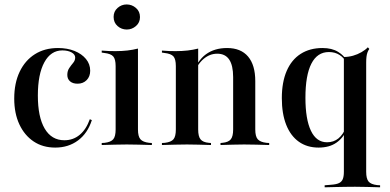

<svg xmlns="http://www.w3.org/2000/svg" viewBox="-20 -639 1717 846"><path d="M223.4 11.3Q168.5 11.3 128.2 -15.7Q87.9 -42.7 65.3 -91.1Q42.7 -139.5 42.7 -204.8Q42.7 -272.6 66.5 -322.6Q90.3 -372.6 133.5 -400Q176.6 -427.4 235.5 -427.4Q276.6 -427.4 308.5 -414.5Q340.3 -401.6 358.9 -379Q377.4 -356.5 377.4 -327.4Q377.4 -301.6 361.7 -285.9Q346 -270.2 321.8 -270.2Q300.8 -270.2 288.7 -280.6Q276.6 -291.1 276.6 -308.9Q276.6 -326.6 285.1 -339.1Q293.5 -351.6 302.4 -362.1Q311.3 -372.6 311.3 -385.5Q311.3 -399.2 295.2 -408.1Q279 -416.9 254.8 -416.9Q204 -416.9 175.4 -364.5Q146.8 -312.1 146.8 -217.7Q146.8 -123.4 177 -72.2Q207.3 -21 263.7 -21Q302.4 -21 331 -44.8Q359.7 -68.5 375.8 -113.7L384.7 -109.7Q366.1 -51.6 323.8 -20.2Q281.5 11.3 223.4 11.3Z M489.5 -207.3V-347.6Q489.5 -378.2 479 -390.3Q468.5 -402.4 439.5 -405.6L428.2 -407.3V-416.1Q448.4 -414.5 461.7 -414.1Q475 -413.7 488.7 -413.7Q516.9 -413.7 541.5 -416.5Q566.1 -419.4 587.9 -425V-416.1V-207.3ZM538.7 -2.4Q511.3 -2.4 485.9 -1.6Q460.5 -0.8 428.2 0V-8.9L441.1 -9.7Q468.5 -12.9 479 -25.4Q489.5 -37.9 489.5 -68.5V-207.3H587.9V-68.5Q587.9 -37.9 598.8 -25.4Q609.7 -12.9 637.1 -9.7L649.2 -8.9V0Q616.9 -0.8 591.5 -1.6Q566.1 -2.4 538.7 -2.4ZM538.7 -508.9Q515.3 -508.9 498 -524.2Q480.6 -539.5 480.6 -564.5Q480.6 -588.7 498 -604Q515.3 -619.4 537.9 -619.4Q561.3 -619.4 579 -604Q596.8 -588.7 596.8 -563.7Q596.8 -539.5 579 -524.2Q561.3 -508.9 538.7 -508.9Z M804 -2.4Q776.6 -2.4 751.2 -1.6Q725.8 -0.8 693.5 0V-8.9L706.5 -9.7Q733.9 -12.9 744.4 -25.4Q754.8 -37.9 754.8 -68.5V-207.3H853.2V-68.5Q853.2 -37.9 863.7 -25Q874.2 -12.1 900 -9.7L909.7 -8.9V0Q878.2 -0.8 854 -1.6Q829.8 -2.4 804 -2.4ZM754.8 -207.3V-347.6Q754.8 -378.2 744.4 -390.3Q733.9 -402.4 704.8 -405.6L693.5 -407.3V-416.1Q713.7 -414.5 727 -414.1Q740.3 -413.7 754 -413.7Q782.3 -413.7 806.9 -416.5Q831.5 -419.4 853.2 -425V-416.1V-207.3ZM1007.3 -207.3V-299.2Q1007.3 -350.8 989.9 -376.6Q972.6 -402.4 937.1 -402.4Q904 -402.4 876.6 -379Q849.2 -355.6 830.6 -307.3L828.2 -311.3Q849.2 -371.8 887.1 -399.6Q925 -427.4 980.6 -427.4Q1041.1 -427.4 1073 -389.9Q1104.8 -352.4 1104.8 -281.5V-207.3ZM1055.6 -2.4Q1030.6 -2.4 1006.5 -1.6Q982.3 -0.8 951.6 0V-8.9L959.7 -9.7Q986.3 -12.1 996.8 -25Q1007.3 -37.9 1007.3 -68.5V-207.3H1104.8V-68.5Q1104.8 -37.9 1115.7 -25.4Q1126.6 -12.9 1154 -9.7L1166.1 -8.9V0Q1134.7 -0.8 1109.3 -1.6Q1083.9 -2.4 1055.6 -2.4Z M1383.9 11.3Q1333.1 11.3 1296.8 -14.5Q1260.5 -40.3 1241.1 -89.1Q1221.8 -137.9 1221.8 -206.5Q1221.8 -276.6 1243.1 -326.2Q1264.5 -375.8 1304.8 -401.6Q1345.2 -427.4 1400.8 -427.4Q1442.7 -427.4 1469.8 -410.5Q1496.8 -393.5 1504.8 -375L1502.4 -367.7Q1496 -383.9 1476.2 -396.8Q1456.5 -409.7 1429 -409.7Q1378.2 -409.7 1352 -358.5Q1325.8 -307.3 1325.8 -208.1Q1325.8 -113.7 1350 -62.9Q1374.2 -12.1 1421 -12.1Q1450 -12.1 1471 -29Q1491.9 -46 1504 -77.4L1506.5 -66.9Q1493.5 -32.3 1462.5 -10.5Q1431.5 11.3 1383.9 11.3ZM1544.4 183.9Q1522.6 183.9 1501.6 184.3Q1480.6 184.7 1458.5 185.1Q1436.3 185.5 1410.5 186.3V177.4L1439.5 175Q1462.1 173.4 1473.8 167.7Q1485.5 162.1 1490.3 150.4Q1495.2 138.7 1495.2 117.7V-207.3H1593.5V117.7Q1593.5 148.4 1604 160.9Q1614.5 173.4 1641.9 176.6L1654.8 177.4V186.3Q1622.6 185.5 1597.2 184.7Q1571.8 183.9 1544.4 183.9ZM1495.2 -207.3V-416.1V-387.9Q1515.3 -387.9 1535.5 -393.5Q1555.6 -399.2 1573 -409.3Q1590.3 -419.4 1600.8 -430.6L1607.3 -423.4Q1602.4 -416.9 1599.2 -408.1Q1596 -399.2 1594.8 -388.7Q1593.5 -378.2 1593.5 -362.9V-207.3Z"/></svg>

Font: Playfair 144pt SemiCondensed SemiBold
Style: Regular
Weight: 600
Width: 4
Designer: Claus Eggers Sørensen
Foundry: Claus Eggers Sørensen
Version: Version 2.203